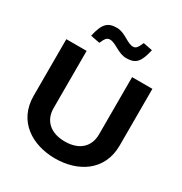

<svg xmlns="http://www.w3.org/2000/svg" viewBox="-204 -1038 1132 1196"><g transform="rotate(30 362.5 -440.5)"><path d="M53 -670V-263C53 -79 200 9 363 9C526 9 672 -79 672 -263V-670H526V-258C526 -171 468 -113 363 -113C258 -113 199 -171 199 -258V-670ZM176 -766 242 -753C261 -796 271 -804 292 -804C331 -804 377 -754 434 -754C503 -754 528 -783 549 -877L483 -890C465 -847 454 -837 435 -837C393 -837 350 -889 292 -889C228 -889 198 -865 176 -766Z"/></g></svg>

Font: LT Wave Bold
Style: Regular
Weight: 700
Designer: Daniel Lyons
Version: Version 2.5 (Glyphs App)